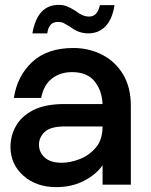

<svg xmlns="http://www.w3.org/2000/svg" viewBox="-20 -758 619 788"><path d="M342 -621Q302 -621 268 -648L240 -664Q231 -668 217 -668Q180 -668 174 -621H113Q133 -738 221 -738Q240 -738 255 -732Q270 -726 292 -712Q319 -690 346 -690Q380 -690 390 -737H450Q441 -679 413 -650Q385 -621 342 -621ZM210 10Q129 10 76 -37Q23 -84 23 -155Q23 -201 45.5 -241Q68 -281 116.5 -306Q165 -331 245 -331H401Q398 -388 367.5 -425Q337 -462 276 -462Q227 -462 193 -435.5Q159 -409 149 -356H37Q50 -445 111.5 -503Q173 -561 281 -561Q345 -561 399 -533.5Q453 -506 485 -453Q517 -400 517 -323V0H401V-80Q376 -43 326 -16.5Q276 10 210 10ZM234 -90Q268 -90 307 -105Q346 -120 373.5 -152.5Q401 -185 401 -239H245Q188 -239 164 -217Q140 -195 140 -164Q140 -133 163.5 -111.5Q187 -90 234 -90Z"/></svg>

Font: Ulagadi Sans Medium
Style: Regular
Weight: 500
Designer: Ninad Kale (Devanagari), Jonny Pinhorn (Latin)
Foundry: Indian Type Foundry
Version: Version 3.01;March 29, 2020;FontCreator 12.0.0.2522 64-bit; 